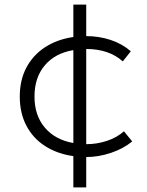

<svg xmlns="http://www.w3.org/2000/svg" viewBox="-20 -715 640 835"><path d="M299 100V-36Q229 -46 176.5 -79.5Q124 -113 95 -168Q66 -223 66 -295Q66 -367 95 -421.5Q124 -476 176.5 -510Q229 -544 299 -554V-695H355V-558Q410 -558 460.5 -541.5Q511 -525 549 -492L514 -448Q484 -475 444 -488.5Q404 -502 355 -502V-88Q402 -88 445.5 -102.5Q489 -117 519 -144L555 -100Q516 -68 462 -50Q408 -32 355 -32V100ZM299 -93V-497Q220 -484 175 -431Q130 -378 130 -295Q130 -213 175 -160Q220 -107 299 -93Z"/></svg>

Font: Radio Canada Light
Style: Regular
Weight: 300
Designer: Charles Daoud, Etienne Aubert Bonn, Alexandre Saumier Demers, Jacques Le Bailly
Foundry: Radio-Canada
Version: Version 2.104;gftools[0.9.28.dev5+ged2979d]